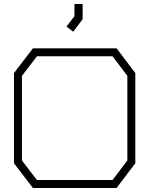

<svg xmlns="http://www.w3.org/2000/svg" viewBox="-20 -942 748 962"><path d="M564 0H145L50 -124V-576L145 -700H564L658 -576V-124ZM618 -562 544 -660H165L90 -562V-138L165 -40H544L618 -138ZM313 -809 353 -861V-922H394V-846L347 -783Z"/></svg>

Font: Turret Road Light
Style: Regular
Weight: 300
Designer: Noponies
Foundry: Noponies
Version: Version 1.001; ttfautohint (v1.8)